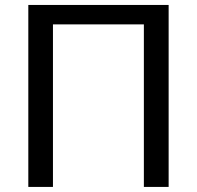

<svg xmlns="http://www.w3.org/2000/svg" viewBox="-20 -736 776 756"><path d="M644 0H546.5V-640H188.5V0H91.5V-716.5H644Z"/></svg>

Font: Lato 2
Style: Regular
Weight: 400
Designer: Lukasz Dziedzic with Adam Twardoch and Botio Nikoltchev
Foundry: tyPoland Lukasz Dziedzic
Version: Version 2.015; 2015-08-06; http://www.latofonts.com/